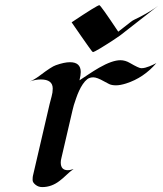

<svg xmlns="http://www.w3.org/2000/svg" viewBox="-20 -721 638 750"><path d="M253.4 -478Q295.4 -478 295.4 -439.5Q295.4 -427.7 290.5 -407.2Q306.2 -417.5 326.2 -430.9Q346.2 -444.3 367.2 -456.5Q418.5 -485.8 450.2 -485.8Q469.2 -485.8 487.3 -475.1Q522.5 -454.6 531.5 -454.6Q540.5 -454.6 548.1 -456.8Q555.7 -459 563.5 -461.9Q578.1 -467.8 590.8 -474.6Q541.5 -417 472.7 -395Q449.7 -387.7 433.1 -387.7Q416.5 -387.7 406.5 -392.6Q396.5 -397.5 386.2 -403.3Q358.9 -418.9 344.5 -418.9Q330.1 -418.9 320.8 -411.6Q311.5 -404.3 303.5 -392.3Q295.4 -380.4 288.8 -366Q282.2 -351.6 277.3 -336.9Q266.6 -307.1 263.2 -290L219.7 -103Q217.3 -94.2 217.3 -86.4Q217.3 -56.2 244.6 -56.2Q255.4 -56.2 267.6 -61Q252 -49.8 239.3 -37.4Q226.6 -24.9 212.9 -14.6Q181.6 9.8 145 9.8Q129.9 9.8 118.7 0.7Q107.4 -8.3 107.4 -17.6Q107.4 -28.3 108.4 -33.2L173.8 -314.5Q177.2 -329.1 181.6 -344.2Q186 -359.4 186 -375Q186 -410.6 139.6 -410.6Q118.7 -410.6 96.2 -402.8Q111.8 -408.2 136.2 -426.3Q181.6 -460.9 198.2 -466.3Q231 -478 253.4 -478ZM368.2 -700.7Q373 -700.7 441.9 -597.2L491.2 -635.7Q498 -641.1 506.3 -645Q514.6 -648.9 528.3 -655.8Q572.8 -679.2 598.1 -698.7L449.2 -582.5Q430.7 -569.3 418.7 -561.8Q406.7 -554.2 394.5 -546.4Q382.3 -538.6 371.6 -532.2Q346.7 -517.6 344 -517.6Q341.3 -517.6 337.9 -522.5Q334.5 -527.3 324.5 -540.8Q314.5 -554.2 296.4 -580.8Q278.3 -607.4 259.8 -633.8Q359.9 -700.7 368.2 -700.7Z"/></svg>

Font: Fondamento
Style: Italic
Weight: 400
Italic angle: -12°
Version: Version 1.000